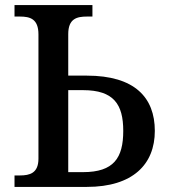

<svg xmlns="http://www.w3.org/2000/svg" viewBox="-20 -734 665 754"><path d="M37 0H321C502 0 588 -89 588 -220C588 -351 509 -437 321 -437H248V-600C248 -661 282 -669 322 -669H343V-714H37V-669H58C98 -669 131 -660 131 -599V-111C131 -54 97 -45 58 -45H37ZM248 -58V-380H306C427 -380 464 -324 464 -220C464 -114 427 -58 306 -58Z"/></svg>

Font: Noto Serif Medium
Style: Regular
Weight: 500
Designer: Monotype Design Team
Foundry: Monotype Imaging Inc.
Version: Version 2.013